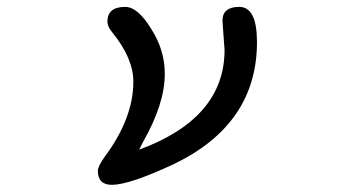

<svg xmlns="http://www.w3.org/2000/svg" viewBox="-20 -507 1040 549"><path d="M259.8 -18.6Q259.8 -31.2 279.3 -58.6Q361.3 -168.9 361.3 -273.4Q361.3 -340.8 299.8 -416Q287.1 -431.6 287.1 -445.3Q287.1 -487.3 337.9 -487.3Q374 -487.3 412.1 -424.8Q451.2 -364.3 451.2 -295.9Q451.2 -210 388.7 -100.6L377.9 -79.1Q622.1 -168.9 622.1 -364.3L617.2 -431.6L616.2 -448.2Q616.2 -487.3 664.1 -487.3Q714.8 -487.3 714.8 -386.7Q714.8 -151.4 475.6 -37.1Q349.6 21.5 299.8 21.5Q259.8 21.5 259.8 -18.6Z"/></svg>

Font: FakePearl
Style: Regular
Weight: 400
Version: Version 1.2